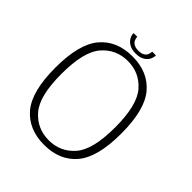

<svg xmlns="http://www.w3.org/2000/svg" viewBox="-191 -801 925 925"><g transform="rotate(45 271.0 -339.0)"><path d="M261.5 4.5Q367.5 4.5 426.8 -65.5Q486 -135.5 486 -297Q486 -458.5 426.8 -528.5Q367.5 -598.5 261.5 -598.5Q155 -598.5 95.8 -528.5Q36.5 -458.5 36.5 -297Q36.5 -135.5 95.8 -65.5Q155 4.5 261.5 4.5ZM261.5 -27Q182 -27 130.2 -86Q78.5 -145 78.5 -297Q78.5 -448.5 130.2 -507.8Q182 -567 261.5 -567Q340.5 -567 392.2 -507.8Q444 -448.5 444 -297Q444 -145 392.2 -86Q340.5 -27 261.5 -27ZM261 -618.5Q286.5 -618.5 303.5 -627.2Q320.5 -636 329 -650.5Q337.5 -665 337.5 -681.5H312Q312 -670.5 307.5 -660.2Q303 -650 291.8 -643.8Q280.5 -637.5 261 -637.5Q243 -637.5 231.8 -643.8Q220.5 -650 215.5 -660Q210.5 -670 210.5 -681.5H185.5Q185.5 -665 194.5 -650.5Q203.5 -636 220.5 -627.2Q237.5 -618.5 261 -618.5Z"/></g></svg>

Font: Anybody UltraCondensed Thin ExtraLight
Style: Regular
Weight: 250
Version: Version 1.111